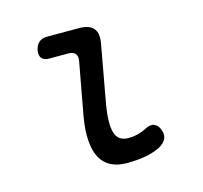

<svg xmlns="http://www.w3.org/2000/svg" viewBox="-84 -623 768 726"><g transform="rotate(-15 300.0 -260.0)"><path d="M308 -224Q296 -152 306.5 -116Q317 -80 358 -80Q375 -80 392.5 -84Q410 -88 427 -97Q449 -109 464 -103Q479 -97 486 -78Q494 -58 486.5 -42Q479 -26 459 -15Q431 -1 398 4.5Q365 10 327 10Q292 10 266 -3Q240 -16 225.5 -42.5Q211 -69 208 -110Q205 -151 215 -207L252 -408Q256 -428 247.5 -438Q239 -448 219 -448H145Q125 -448 116.5 -458.5Q108 -469 111 -489Q115 -509 127 -519.5Q139 -530 159 -530H283Q324 -530 340.5 -510.5Q357 -491 349 -450Z"/></g></svg>

Font: Maple Mono
Style: Italic
Weight: 400
Italic angle: -10°
Monospace: yes
Designer: subframe7536
Version: Version 7.300